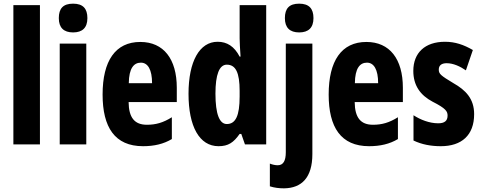

<svg xmlns="http://www.w3.org/2000/svg" viewBox="-20 -788 2633 1048"><path d="M198 0V-760H53V0Z M379 -768C325 -768 301 -742 301 -689C301 -637 328 -611 379 -611C430 -611 457 -637 457 -689C457 -741 433 -768 379 -768ZM451 -550H306V0H451Z M746 -559C610 -559 540 -456 540 -272C540 -94 606 10 761 10C821 10 873 -2 918 -29V-148C870 -118 830 -107 782 -107C715 -107 683 -145 682 -231H945V-309C945 -466 873 -559 746 -559ZM749 -446C787 -446 810 -408 810 -334H683C684 -415 710 -446 749 -446Z M1173 10C1226 10 1255 -10 1288 -57H1297L1317 0H1433V-760H1288V-578C1288 -557 1290 -525 1293 -479H1288C1259 -535 1219 -560 1168 -560C1069 -560 1009 -453 1009 -276C1009 -98 1068 10 1173 10ZM1218 -111C1178 -111 1156 -165 1156 -277C1156 -381 1177 -435 1218 -435C1267 -435 1288 -391 1288 -292V-261C1288 -156 1266 -111 1218 -111Z M1535 -689C1535 -637 1562 -611 1613 -611C1664 -611 1691 -637 1691 -689C1691 -741 1667 -768 1613 -768C1559 -768 1535 -742 1535 -689ZM1530 240C1627 239 1685 181 1685 53V-550H1540V43C1540 90 1526 114 1496 114C1483 114 1468 111 1453 105V229C1478 237 1504 240 1530 240Z M1980 -559C1844 -559 1774 -456 1774 -272C1774 -94 1840 10 1995 10C2055 10 2107 -2 2152 -29V-148C2104 -118 2064 -107 2016 -107C1949 -107 1917 -145 1916 -231H2179V-309C2179 -466 2107 -559 1980 -559ZM1983 -446C2021 -446 2044 -408 2044 -334H1917C1918 -415 1944 -446 1983 -446Z M2568 -165C2568 -249 2522 -296 2455 -334C2385 -376 2375 -385 2375 -408C2375 -431 2390 -443 2418 -443C2454 -443 2491 -426 2523 -404L2561 -515C2511 -544 2464 -560 2409 -560C2300 -560 2236 -500 2236 -401C2236 -323 2273 -269 2341 -233C2414 -196 2423 -180 2423 -157C2423 -128 2406 -115 2372 -115C2323 -115 2274 -135 2237 -159V-21C2283 1 2333 10 2386 10C2500 10 2568 -50 2568 -165Z"/></svg>

Font: Noto Sans Armenian ExtraCondensed ExtraBold
Style: Regular
Weight: 800
Width: 2
Designer: Monotype Design Team
Foundry: Monotype Imaging Inc.
Version: Version 2.008